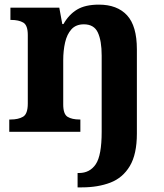

<svg xmlns="http://www.w3.org/2000/svg" viewBox="-20 -569 707 829"><path d="M315 240V178H321Q368 178 393.5 140Q419 102 419 0V-329Q419 -393 402.5 -428.5Q386 -464 342 -464Q308 -464 288.5 -442.5Q269 -421 261 -385.5Q253 -350 253 -309V-118Q253 -76 272 -64.5Q291 -53 324 -53H327V0H20V-53H26Q59 -53 79.5 -65Q100 -77 100 -122V-418Q100 -460 80.5 -471.5Q61 -483 28 -483H25V-536H236L249 -465H254Q277 -506 312.5 -527.5Q348 -549 407 -549Q486 -549 528.5 -503Q571 -457 571 -356V8Q571 97 540.5 148Q510 199 456.5 219.5Q403 240 334 240Z"/></svg>

Font: Noto Serif
Style: Bold
Weight: 700
Designer: Monotype Design Team
Foundry: Monotype Imaging Inc.
Version: Version 2.014